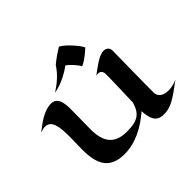

<svg xmlns="http://www.w3.org/2000/svg" viewBox="-170 -937 1158 1158"><g transform="rotate(-45 409.5 -357.5)"><path d="M819 -90C794 -78 767 -72 743 -72C703 -72 671 -89 670 -126C669 -185 674 -440 674 -481C674 -506 656 -519 634 -519C593 -519 535 -471 497 -443C545 -456 545 -413 545 -413C545 -336 541 -259 539 -173C517 -95 477 -75 395 -74C285 -72 246 -131 244 -232C244 -290 246 -348 246 -412C246 -460 239 -518 185 -518C125 -518 68 -474 20 -436C36 -442 50 -445 61 -445C116 -445 124 -380 124 -298C124 -263 122 -225 122 -187C122 -70 154 12 284 12C379 12 465 -35 539 -99C543 -27 562 7 613 10C679 14 722 -18 819 -90ZM571 -611C567 -626 506 -704 462 -727C426 -705 399 -686 370 -662C340 -614 297 -578 248 -546L290 -557C321 -567 370 -589 408 -619C428 -610 467 -564 478 -544C522 -564 558 -600 571 -611Z"/></g></svg>

Font: Eagle Lake
Style: Regular
Weight: 400
Designer: Astigmatic (AOETI)
Foundry: Astigmatic (AOETI)
Version: Version 1.000